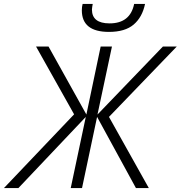

<svg xmlns="http://www.w3.org/2000/svg" viewBox="-62 -949 912 969"><path d="M-42 0 312 -372 120 -714H183L374 -371L446 -714H503L430 -371L760 -714H830L488 -359L689 0H624L428 -359L352 0H295L371 -359L31 0ZM488 -788Q569 -788 612.5 -825Q656 -862 670 -929H615Q595 -831 491 -831Q402 -831 402 -901Q402 -908 403.5 -915Q405 -922 406 -929H355Q351 -915 351 -897Q351 -788 488 -788Z"/></svg>

Font: Noto Sans UI Light
Style: Italic
Weight: 300
Italic angle: -12°
Designer: Monotype Design Team
Foundry: Monotype Imaging Inc.
Version: Version 1.901